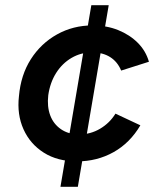

<svg xmlns="http://www.w3.org/2000/svg" viewBox="-20 -720 594 740"><path d="M213 0 332 -700H399L280 0ZM277 -98Q202 -98 149 -131.5Q96 -165 70.5 -222Q45 -279 53 -349Q60 -431 99 -492Q138 -553 200 -587.5Q262 -622 336 -622Q391 -622 435.5 -604Q480 -586 511 -555Q542 -524 554 -482L447 -448Q433 -482 404.5 -500Q376 -518 335 -518Q292 -518 256 -497Q220 -476 196.5 -439Q173 -402 166 -353Q161 -309 173.5 -275.5Q186 -242 215 -222Q244 -202 285 -202Q329 -202 366 -224Q403 -246 425 -282L521 -237Q481 -169 417.5 -133.5Q354 -98 277 -98Z"/></svg>

Font: Figtree SemiBold
Style: Italic
Weight: 600
Italic angle: -9.5°
Foundry: Erik Kennedy
Version: Version 2.001;gftools[0.9.30]